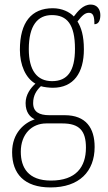

<svg xmlns="http://www.w3.org/2000/svg" viewBox="-20 -579 474 840"><path d="M201 241C327 241 394 171 394 64C394 -19 356 -75 263 -75H196C152 -75 125 -89 125 -128C125 -163 141 -185 159 -202C170 -198 196 -195 211 -195C302 -195 347 -260 347 -363C347 -424 335 -459 319 -485C339 -511 352 -523 369 -523C388 -523 393 -507 393 -473C411 -473 419 -489 419 -513C419 -538 405 -559 377 -559C343 -559 320 -529 303 -507C284 -527 251 -543 211 -543C118 -543 67 -482 67 -361C67 -295 92 -237 135 -213C114 -194 92 -165 92 -128C92 -88 111 -67 132 -57C87 -42 33 2 33 87C33 181 86 241 201 241ZM208 -224C142 -224 106 -271 106 -364C106 -468 145 -513 207 -513C273 -513 308 -473 308 -365C308 -268 275 -224 208 -224ZM203 211C103 211 71 154 71 85C71 7 120 -39 182 -39H253C328 -39 356 -6 356 67C356 152 312 211 203 211Z"/></svg>

Font: Noto Serif Devanagari Condensed ExtraLight
Style: Regular
Weight: 200
Width: 3
Designer: Universal Thirst, Indian Type Foundry and the Monotype Design Team
Foundry: Monotype Imaging Inc.
Version: Version 2.004